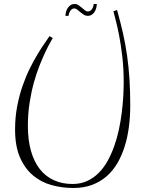

<svg xmlns="http://www.w3.org/2000/svg" viewBox="-20 -834 725 958"><path d="M346.2 104Q290.5 104 238.3 89.8Q186 75.7 145.3 41.7Q104.5 7.8 79.8 -48.3Q55.2 -104.5 55.2 -188Q55.2 -248.5 65.7 -303.5Q76.2 -358.4 92.8 -406Q109.4 -453.6 129.4 -493.7Q149.4 -533.7 168.5 -565.2Q187.5 -596.7 203.4 -619.1Q219.2 -641.6 227.1 -653.8L243.2 -644Q240.2 -638.7 230 -620.8Q219.7 -603 206.1 -574Q192.4 -544.9 177 -506.3Q161.6 -467.8 148.7 -420.7Q135.7 -373.5 127.4 -319.6Q119.1 -265.6 119.1 -206.1Q119.1 -134.3 134.8 -80.1Q150.4 -25.9 179.2 10.5Q208 46.9 249.3 65.4Q290.5 84 341.8 84Q382.3 84 414.8 69.1Q447.3 54.2 472.9 28.3Q498.5 2.4 517.6 -32.2Q536.6 -66.9 550.5 -106.4Q564.5 -146 573.5 -188.7Q582.5 -231.4 587.6 -272.9Q592.8 -314.5 595 -352.8Q597.2 -391.1 597.2 -422.9Q597.2 -493.7 590.1 -553.2Q583 -612.8 574.2 -658.2Q565.4 -703.6 557.1 -734.1Q548.8 -764.6 545.9 -777.8L564 -784.2Q581.1 -724.1 593.5 -668.9Q606 -613.8 614 -557.1Q622.1 -500.5 626 -439.7Q629.9 -378.9 629.9 -307.1Q629.9 -253.4 623.3 -201.9Q616.7 -150.4 602.5 -104.7Q588.4 -59.1 566.2 -20.8Q543.9 17.6 512.2 45.4Q480.5 73.2 439.2 88.6Q397.9 104 346.2 104ZM418 -776.9Q426.8 -776.9 432.4 -781.5Q438 -786.1 441.4 -792.5Q444.8 -798.8 446 -804.9Q447.3 -811 447.8 -814H462.9Q462.9 -806.6 460.7 -796.4Q458.5 -786.1 453.1 -776.9Q447.8 -767.6 439 -761.2Q430.2 -754.9 417 -754.9Q406.7 -754.9 397.7 -760.7Q388.7 -766.6 380.6 -773.4Q372.6 -780.3 365.2 -786.1Q357.9 -792 351.1 -792Q342.8 -792 337.4 -787.1Q332 -782.2 328.6 -776.1Q325.2 -770 323.7 -763.9Q322.3 -757.8 321.8 -754.9H306.6Q306.6 -762.2 308.8 -772.2Q311 -782.2 316.4 -791.5Q321.8 -800.8 330.6 -807.4Q339.4 -814 353 -814Q363.3 -814 371.8 -808.1Q380.4 -802.2 388.4 -795.4Q396.5 -788.6 403.6 -782.7Q410.6 -776.9 418 -776.9Z"/></svg>

Font: Clicker Script
Style: Regular
Weight: 400
Designer: Astigmatic (AOETI)
Foundry: Astigmatic (AOETI)
Version: Version 1.000